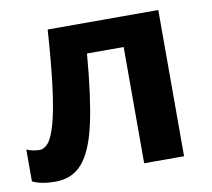

<svg xmlns="http://www.w3.org/2000/svg" viewBox="-67 -621 778 706"><g transform="rotate(-10 322.5 -268.0)"><path d="M567 0H418V-434H281Q268 -274 246.5 -176.5Q225 -79 187 -34.5Q149 10 85 10Q33 10 0 -6V-125Q23 -115 48 -115Q66 -115 81 -133Q96 -151 109.5 -198Q123 -245 134 -329.5Q145 -414 154 -546H567Z"/></g></svg>

Font: Noto Sans IKEA
Style: Bold
Weight: 600
Designer: Monotype Design Team
Foundry: Monotype Imaging Inc.
Version: Version 2.001